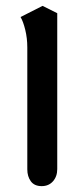

<svg xmlns="http://www.w3.org/2000/svg" viewBox="-20 -634 265 654"><path d="M73 -57V-472Q73 -504 66 -532.5Q59 -561 50 -576L125 -614L175 -589V-58Q175 -33 160.5 -16.5Q146 0 122 0Q97 0 85 -16.5Q73 -33 73 -57Z"/></svg>

Font: El Messiri Medium
Style: Regular
Weight: 500
Designer: Mohamed Gaber
Foundry: Kief Type Foundry
Version: Version 2.007